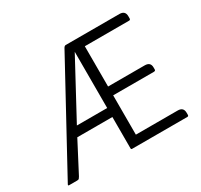

<svg xmlns="http://www.w3.org/2000/svg" viewBox="-122 -712 906 867"><g transform="rotate(-30 331.0 -278.0)"><path d="M148 -169 66 -12Q62 -5 59.5 -2.5Q57 0 49 0H8Q1 0 5 -7L300 -548Q305 -556 311 -556H591Q621 -556 621 -527V-516Q621 -508 614 -508H383V-298H574Q604 -298 604 -270V-259Q604 -252 595 -252H383V-47H601Q631 -47 631 -18V-7Q631 0 624 0H336Q331 0 331 -6V-169ZM173 -216H331V-509Z"/></g></svg>

Font: Zain Light
Style: Regular
Weight: 300
Designer: Zain,Boutros
Foundry: Mobile Telecommunications Company (Zain), 2024
Version: Version 1.51; ttfautohint (v1.8.4)